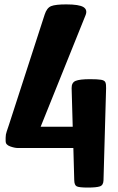

<svg xmlns="http://www.w3.org/2000/svg" viewBox="-20 -845 533 865"><path d="M60.5 -178.2Q45.9 -178.2 25.6 -185.5Q5.4 -192.9 5.4 -208.5V-224.6Q5.4 -239.3 10.3 -252.9Q15.1 -266.6 20 -281.7L181.2 -779.3Q190.9 -809.6 210.4 -817.4Q230 -825.2 278.3 -825.2Q336.4 -825.2 356 -813Q375.5 -800.8 365.2 -775.9L163.1 -273.9H307.6L302.7 -447.8Q302.2 -473.1 320.8 -480.7Q339.4 -488.3 385.3 -488.3Q419.9 -488.3 435.5 -485.6Q451.2 -482.9 454.8 -474.1Q458.5 -465.3 458 -447.8L446.3 -33.2Q445.8 -10.7 430.2 -5.4Q414.6 0 375.5 0Q336.9 0 325.9 -5.4Q314.9 -10.7 314.5 -33.2L310.5 -178.2H75.2Q68.4 -178.2 60.5 -178.2Z"/></svg>

Font: Denk One
Style: Regular
Weight: 400
Designer: Irina Smirnova, Eben Sorkin
Foundry: Sorkin Type Co.f
Version: Version 1.004; ttfautohint (v1.8.4.7-5d5b);gftools[0.9.23]